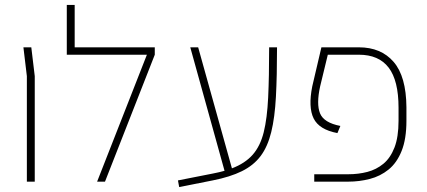

<svg xmlns="http://www.w3.org/2000/svg" viewBox="-20 -737 1734 779"><path d="M89 0V-428L75 -545H107L121 -428V0Z M374 0 576 -515H251V-717H283V-545H608V-515L406 0Z M707 22 702 -5 844 -33Q870 -38 891 -44L752 -545H784L921 -54Q974 -74 1005 -109Q1036 -144 1050 -200.5Q1064 -257 1068 -341.5Q1072 -426 1072 -545H1104Q1104 -429 1099.5 -344.5Q1095 -260 1080.5 -201Q1066 -142 1037.5 -104Q1009 -66 961.5 -42.5Q914 -19 843 -5Z M1255 0V-30H1393Q1434 -30 1470.5 -39.5Q1507 -49 1535.5 -72.5Q1564 -96 1580.5 -138.5Q1597 -181 1597 -247V-300Q1597 -410 1557 -462.5Q1517 -515 1436 -515H1310L1279 -387Q1263 -315 1278.5 -277Q1294 -239 1361 -226L1349 -197Q1275 -211 1252.5 -256.5Q1230 -302 1247 -387L1284 -545H1436Q1526 -545 1577 -486Q1628 -427 1629 -302V-247Q1629 -173 1609.5 -124.5Q1590 -76 1556.5 -49Q1523 -22 1480.5 -11Q1438 0 1393 0Z"/></svg>

Font: Assistant ExtraLight
Style: Regular
Weight: 200
Designer: Hebrew By Ben Nathan, Latin by Paul Hunt
Version: Version 3.000